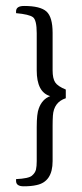

<svg xmlns="http://www.w3.org/2000/svg" viewBox="-20 -555 279 654"><path d="M34.7 -516.3Q34.7 -534.7 62.2 -534.7Q117.3 -534.7 138.3 -515.8Q159.2 -496.9 159.2 -442.9V-315.3Q159.2 -287.8 167.9 -274.5Q176.5 -261.2 204.1 -250V-220.4Q163.3 -207.1 160.2 -161.2Q159.2 -145.9 159.2 -126.5V-6.1Q159.2 64.3 104.1 75.5Q86.7 79.6 60.7 79.6Q34.7 79.6 34.7 61.2V55.1Q77.6 53.1 88.8 43.4Q100 33.7 102.6 22.4Q105.1 11.2 105.1 -6.1V-122.4Q105.1 -168.4 112.2 -185.7Q123.5 -217.3 151 -227.6Q105.1 -240.8 105.1 -315.3V-441.8Q105.1 -486.7 92.3 -496.4Q79.6 -506.1 34.7 -510.2Z"/></svg>

Font: Suravaram
Style: Regular
Weight: 400
Designer: Purushoth Kumar Guthula
Foundry: SiliconAndhra, USA.
Version: Version 1.0.4; ttfautohint (v1.2.42-39fb)